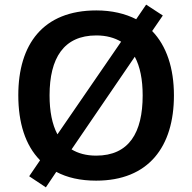

<svg xmlns="http://www.w3.org/2000/svg" viewBox="-20 -770 830 829"><path d="M731 -358C731 -476 699 -572 637 -636L683 -703L611 -750L568 -687C521 -711 463 -725 396 -725C166 -725 59 -579 59 -359C59 -240 89 -143 153 -78L106 -9L178 39L223 -28C270 -3 327 10 395 10C622 10 731 -137 731 -358ZM194 -358C194 -519 255 -617 396 -617C439 -617 474 -607 503 -590L228 -190C205 -233 194 -290 194 -358ZM596 -358C596 -197 537 -98 395 -98C352 -98 317 -108 289 -125L562 -525C585 -482 596 -426 596 -358Z"/></svg>

Font: Noto Sans Tai Tham SemiBold
Style: Regular
Weight: 600
Designer: Monotype Design Team 2013. Revised by David WIlliams 2020
Foundry: Monotype Imaging Inc.
Version: Version 2.002